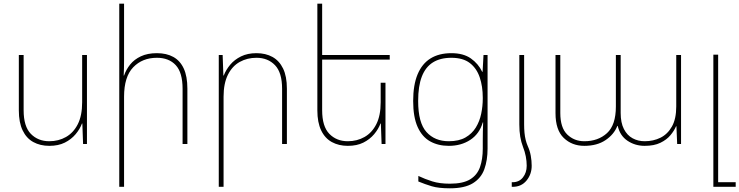

<svg xmlns="http://www.w3.org/2000/svg" viewBox="-20 -780 4005 1040"><path d="M451 -482V0H430L426 -111H424Q413 -81 389.5 -53Q366 -25 331 -7.5Q296 10 247 10Q198 10 160.5 -10.5Q123 -31 102.5 -74Q82 -117 82 -182V-482H108V-183Q108 -95 147 -55Q186 -15 247 -15Q297 -15 337.5 -38Q378 -61 401.5 -107.5Q425 -154 425 -226V-482Z M652 -760V-450Q652 -428 651.5 -410.5Q651 -393 650 -371H652Q663 -403 685 -430.5Q707 -458 743 -475Q779 -492 830 -492Q882 -492 919 -471.5Q956 -451 975.5 -408.5Q995 -366 995 -300V0H969V-299Q969 -387 932 -427Q895 -467 830 -467Q751 -467 701.5 -415.5Q652 -364 652 -256V232H626V-760Z M1165 232V-482H1186L1190 -371H1192Q1204 -402 1227 -429.5Q1250 -457 1285.5 -474.5Q1321 -492 1369 -492Q1419 -492 1456 -471.5Q1493 -451 1513.5 -408.5Q1534 -366 1534 -300V0H1508V-299Q1508 -387 1469.5 -427Q1431 -467 1369 -467Q1319 -467 1278.5 -444.5Q1238 -422 1214.5 -375Q1191 -328 1191 -256V232Z M2068 -332V0H2047L2043 -111H2041Q2030 -81 2006.5 -53Q1983 -25 1948 -7.5Q1913 10 1864 10Q1815 10 1777.5 -10.5Q1740 -31 1719.5 -74Q1699 -117 1699 -182V-760H1725V-183Q1725 -95 1764 -55Q1803 -15 1864 -15Q1914 -15 1954.5 -38Q1995 -61 2018.5 -107.5Q2042 -154 2042 -226V-332ZM1713 -482H2091V-457H1713Z M2417 240Q2356 240 2319 229Q2282 218 2246 203V173Q2282 190 2321.5 202.5Q2361 215 2417 215Q2488 215 2526.5 191.5Q2565 168 2580 125Q2595 82 2595 25V-17Q2595 -46 2595.5 -67Q2596 -88 2597 -117H2595Q2577 -55 2527.5 -22.5Q2478 10 2411 10Q2353 10 2309.5 -14.5Q2266 -39 2242 -92.5Q2218 -146 2218 -233Q2218 -320 2242 -377.5Q2266 -435 2312 -463.5Q2358 -492 2425 -492Q2490 -492 2530.5 -463.5Q2571 -435 2592 -391H2594L2599 -482H2621V25Q2621 88 2603.5 136.5Q2586 185 2541.5 212.5Q2497 240 2417 240ZM2411 -15Q2466 -15 2501.5 -35.5Q2537 -56 2557.5 -89.5Q2578 -123 2586.5 -164Q2595 -205 2595 -246V-251Q2595 -312 2578.5 -361Q2562 -410 2525 -438.5Q2488 -467 2425 -467Q2365 -467 2325 -442Q2285 -417 2265 -365.5Q2245 -314 2245 -233Q2245 -115 2290 -65Q2335 -15 2411 -15Z M2793 -106V-482H2819V-106ZM2793 -106H2819Q2819 -82 2821 -61Q2823 -40 2827.5 -22Q2832 -4 2839 12Q2850 36 2855 63.5Q2860 91 2860 118Q2860 164 2832 198Q2804 232 2757 232H2752V207H2757Q2792 207 2812.5 181Q2833 155 2833 118Q2833 93 2828 67Q2823 41 2813 16Q2803 -10 2798 -39.5Q2793 -69 2793 -106Z M3145 10Q3078 10 3033.5 -33Q2989 -76 2989 -167V-482H3015V-168Q3015 -88 3052.5 -51.5Q3090 -15 3145 -15Q3220 -15 3268 -59Q3316 -103 3316 -203V-482H3342V-168Q3342 -115 3359.5 -81Q3377 -47 3406.5 -31Q3436 -15 3472 -15Q3519 -15 3557.5 -34Q3596 -53 3619.5 -94.5Q3643 -136 3643 -203V-482H3669V0H3648L3644 -96H3642Q3632 -72 3611.5 -47.5Q3591 -23 3557 -6.5Q3523 10 3472 10Q3420 10 3379 -17.5Q3338 -45 3326 -98H3324Q3306 -52 3260 -21Q3214 10 3145 10Z M3844 232V-484H3870V207H3965V232Z"/></svg>

Font: Noto Sans Armenian Thin
Style: Regular
Weight: 250
Version: Version 2.007